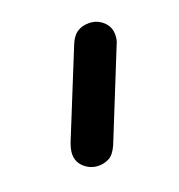

<svg xmlns="http://www.w3.org/2000/svg" viewBox="-70 -914 401 429"><g transform="rotate(-20 130.0 -699.5)"><path d="M97 -546Q78 -546 63.5 -558.5Q49 -571 49 -590Q49 -601 55 -617L137 -819Q144 -837 155.5 -845Q167 -853 184 -853Q203 -853 217 -840.5Q231 -828 231 -809Q231 -804 230 -798Q229 -792 226 -786L142 -578Q133 -558 121.5 -552Q110 -546 97 -546Z"/></g></svg>

Font: Comfortaa SemiBold
Style: Regular
Weight: 600
Designer: Johan Aakerlund
Foundry: Johan Aakerlund
Version: Version 3.104; ttfautohint (v1.8.1.43-b0c9)